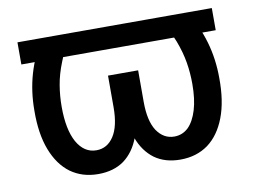

<svg xmlns="http://www.w3.org/2000/svg" viewBox="-65 -639 983 742"><g transform="rotate(-10 426.5 -268.0)"><path d="M807.6 -545.9Q807.6 -523.4 807.6 -459Q617.2 -459 44.9 -459Q44.9 -480.5 44.9 -545.9Q235.4 -545.9 807.6 -545.9ZM141.6 -545.9Q168.9 -545.9 252 -545.9Q219.7 -488.3 202.1 -442.4Q183.6 -396.5 176.8 -354.5Q169.9 -313.5 169.9 -270.5Q169.9 -181.6 197.3 -131.8Q225.6 -82 273.4 -82Q316.4 -82 341.8 -121.1Q367.2 -160.2 367.2 -234.4Q367.2 -275.4 367.2 -358.4Q387.7 -358.4 448.2 -358.4Q448.2 -328.1 448.2 -239.3Q448.2 -161.1 427.7 -105.5Q407.2 -49.8 366.2 -19.5Q325.2 9.8 264.6 9.8Q202.1 9.8 156.2 -23.4Q111.3 -56.6 86.9 -120.1Q62.5 -183.6 63.5 -274.4Q63.5 -349.6 83 -417Q102.5 -484.4 141.6 -545.9ZM600.6 -545.9Q627.9 -545.9 710.9 -545.9Q750 -484.4 769.5 -417Q789.1 -349.6 789.1 -274.4Q790 -183.6 765.6 -120.1Q741.2 -56.6 696.3 -23.4Q650.4 9.8 586.9 9.8Q527.3 9.8 486.3 -19.5Q445.3 -49.8 424.8 -105.5Q404.3 -161.1 404.3 -239.3Q404.3 -278.3 404.3 -358.4Q424.8 -358.4 485.4 -358.4Q485.4 -327.1 485.4 -234.4Q485.4 -160.2 510.7 -121.1Q537.1 -82 579.1 -82Q611.3 -82 634.8 -104.5Q657.2 -127 669.9 -168.9Q682.6 -210.9 682.6 -270.5Q682.6 -313.5 675.8 -354.5Q668.9 -396.5 651.4 -442.4Q632.8 -488.3 600.6 -545.9Z"/></g></svg>

Font: DeepSea
Style: Medium
Weight: 500
Designer: Stem
Version: Version 3.019;git-0a5106e0b